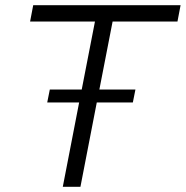

<svg xmlns="http://www.w3.org/2000/svg" viewBox="-20 -720 716 740"><path d="M162 -325H285L222 0H290L353 -325H492L502 -375H363L414 -637H664L676 -700H108L96 -637H346L295 -375H172Z"/></svg>

Font: Uncut Sans Book Italic
Style: Regular
Weight: 350
Italic angle: -11°
Designer: Kasper Nordkvist
Foundry: UNCUT.wtf
Version: Version 1.304;Glyphs 3.2 (3246)